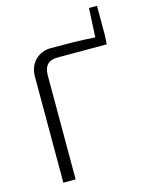

<svg xmlns="http://www.w3.org/2000/svg" viewBox="-124 -918 769 996"><g transform="rotate(-15 260.0 -420.5)"><path d="M496 -680V-841H453L445 -685C367 -691 287 -691 208 -691C140 -691 90 -641 90 -571V0H156V-560C156 -610 181 -635 228 -635H493Z"/></g></svg>

Font: SnT
Style: Regular
Weight: 300
Designer: Natanael Gama
Version: Version 1.001;PS 001.001;hotconv 1.0.70;makeotf.lib2.5.58329